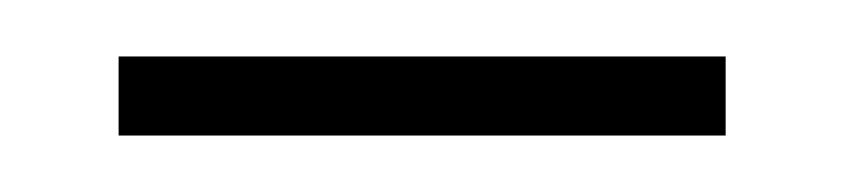

<svg xmlns="http://www.w3.org/2000/svg" viewBox="-20 -307 298 68"><path d="M22 -259V-287H237V-259Z"/></svg>

Font: Noto Serif Lao Condensed Thin
Style: Regular
Weight: 100
Width: 3
Designer: Monotype Design Team
Foundry: Monotype Imaging Inc.
Version: Version 2.003; ttfautohint (v1.8.4.7-5d5b)